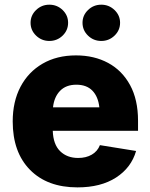

<svg xmlns="http://www.w3.org/2000/svg" viewBox="-20 -789 641 819"><path d="M310.5 10.3Q181.6 10.3 107.9 -64.7Q34.2 -139.6 34.2 -271Q34.2 -355.5 67.4 -418.7Q100.6 -481.9 161.4 -517.3Q222.2 -552.7 304.2 -552.7Q381.8 -552.7 441.4 -520.5Q501 -488.3 534.9 -426Q568.8 -363.8 568.8 -273.9V-231H205.1Q207 -172.9 236.6 -144Q266.1 -115.2 313.5 -115.2Q347.2 -115.2 371.6 -129.4Q396 -143.6 406.2 -169.9L560.5 -145Q540 -73.7 475.1 -31.7Q410.2 10.3 310.5 10.3ZM206.1 -331.1H403.8Q398.9 -376.5 374.3 -402.1Q349.6 -427.7 305.7 -427.7Q261.7 -427.7 236.3 -401.6Q210.9 -375.5 206.1 -331.1ZM190.4 -614.3Q157.7 -614.3 134 -637Q110.4 -659.7 110.4 -691.9Q110.4 -723.6 134 -746.3Q157.7 -769 190.4 -769Q223.6 -769 247.1 -746.3Q270.5 -723.6 270.5 -691.9Q270.5 -659.7 247.1 -637Q223.6 -614.3 190.4 -614.3ZM412.1 -614.3Q378.9 -614.3 355.5 -637Q332 -659.7 332 -691.9Q332 -723.6 355.5 -746.3Q378.9 -769 412.1 -769Q444.8 -769 468.5 -746.3Q492.2 -723.6 492.2 -691.9Q492.2 -659.7 468.5 -637Q444.8 -614.3 412.1 -614.3Z"/></svg>

Font: Inter Extra Bold
Style: Regular
Weight: 800
Designer: Rasmus Andersson
Foundry: rsms
Version: Version 4.000;git-3c8e0fc